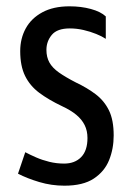

<svg xmlns="http://www.w3.org/2000/svg" viewBox="-20 -578 416 608"><path d="M184 10Q143 10 104.5 -1.5Q66 -13 37 -28L60 -96Q75 -88 94.5 -79.5Q114 -71 136.5 -65.5Q159 -60 183 -60Q217 -60 237 -80.5Q257 -101 257 -141Q257 -164 248 -182Q239 -200 221.5 -214.5Q204 -229 176 -242Q134 -262 104.5 -284Q75 -306 59.5 -337.5Q44 -369 44 -416Q44 -456 61.5 -488Q79 -520 114 -539Q149 -558 200 -558Q237 -558 268 -549.5Q299 -541 315 -526V-455Q303 -463 284.5 -470.5Q266 -478 244.5 -483Q223 -488 201 -488Q161 -488 144 -467.5Q127 -447 127 -420Q127 -397 136.5 -380Q146 -363 166.5 -348.5Q187 -334 220 -317Q256 -300 283 -279.5Q310 -259 325 -228.5Q340 -198 340 -149Q340 -107 325.5 -71Q311 -35 277 -12.5Q243 10 184 10Z"/></svg>

Font: Noto Sans Thai ExtraCondensed
Style: Regular
Weight: 400
Width: 2
Designer: Monotype Design Team
Foundry: Monotype Imaging Inc.
Version: Version 2.002